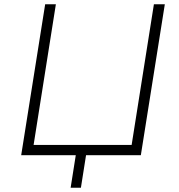

<svg xmlns="http://www.w3.org/2000/svg" viewBox="-20 -725 834 897"><path d="M310 152 334 0H79L191 -705H241L137 -48H595L699 -705H750L638 0H382L358 152Z"/></svg>

Font: Nunito Sans 7pt ExtraLight
Style: Italic
Weight: 250
Italic angle: -9°
Designer: Vernon Adams
Foundry: Vernon Adams
Version: Version 3.101;gftools[0.9.27]